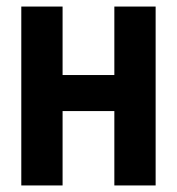

<svg xmlns="http://www.w3.org/2000/svg" viewBox="-20 -566 540 586"><path d="M45 0V-546H171V-337H329V-546H455V0H329V-227H171V0Z"/></svg>

Font: Noto Sans Mono ExtraCondensed
Style: Bold
Weight: 700
Width: 2
Designer: Monotype Design Team
Foundry: Monotype Imaging Inc.
Version: Version 2.014